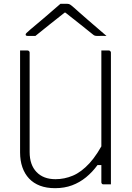

<svg xmlns="http://www.w3.org/2000/svg" viewBox="-20 -964 690 1004"><path d="M560 0Q554 0 547.5 0Q541 0 534.5 0Q528 0 521 0Q519 0 517 -0.5Q515 -1 514 -2Q513 -3 512 -4.5Q511 -6 510.5 -7.5Q510 -9 510 -11Q510 -97 510 -183Q510 -269 510 -355.5Q510 -442 510 -528Q510 -614 510 -700Q517 -700 523.5 -700Q530 -700 536.5 -700Q543 -700 549 -700Q552 -700 554.5 -698.5Q557 -697 558.5 -694.5Q560 -692 560 -689Q560 -616 560 -542Q560 -468 560 -394.5Q560 -321 560 -247.5Q560 -174 560 -100Q560 -75 560 -50Q560 -25 560 0ZM268 20Q223 20 189 7Q155 -6 132 -30.5Q109 -55 97 -89.5Q85 -124 85 -167Q85 -230 85 -301Q85 -372 85 -448Q85 -524 85 -601Q85 -626 85 -650.5Q85 -675 85 -700Q95 -700 104.5 -700Q114 -700 124 -700Q127 -700 129.5 -698.5Q132 -697 133.5 -694.5Q135 -692 135 -689Q135 -602 135 -514Q135 -426 135 -339.5Q135 -253 135 -169Q135 -102 171 -64.5Q207 -27 270 -27Q317 -27 361 -45.5Q405 -64 447.5 -110Q490 -156 531 -238V-101H490Q463 -64 430 -37Q397 -10 357 5Q317 20 268 20ZM296 -944Q302 -944 308 -944Q314 -944 320 -944Q326 -944 332 -944Q340 -944 346 -940.5Q352 -937 368 -923Q376 -916 395.5 -898.5Q415 -881 440 -859.5Q465 -838 490.5 -816Q516 -794 537 -776Q525 -777 514.5 -776.5Q504 -776 492 -776Q481 -776 476 -777.5Q471 -779 463 -786Q446 -800 402.5 -834.5Q359 -869 298 -917L352 -898Q336 -898 320 -898Q304 -898 288 -898L342 -917Q281 -869 239 -835.5Q197 -802 165 -776H126Q121 -776 118.5 -777Q116 -778 115 -779.5Q114 -781 114 -783Q114 -787 118.5 -791.5Q123 -796 139 -810Q152 -821 173.5 -839Q195 -857 219 -877.5Q243 -898 263.5 -916Q284 -934 296 -944Z"/></svg>

Font: Recursive Light
Style: Regular
Weight: 300
Version: Version 1.085